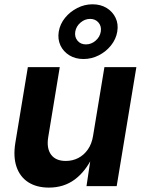

<svg xmlns="http://www.w3.org/2000/svg" viewBox="-20 -854 663 881"><path d="M204.4 6.8Q148.2 6.8 109.9 -17.7Q71.7 -42.3 55.8 -88.5Q40 -134.6 50.4 -198.7L107.8 -545.9H254.2L201.2 -224.2Q193 -173.6 214.3 -144.5Q235.5 -115.5 282 -115.5Q312.9 -115.5 339 -128.9Q365 -142.3 383 -167.9Q401 -193.5 406.9 -229.8L459.1 -545.9H605.7L515.4 0H376.9L397.3 -136.3H405.8Q373 -67.5 322.9 -30.3Q272.9 6.8 204.4 6.8ZM363 -583.2Q326.1 -583.2 298.4 -600.1Q270.7 -617.1 257.3 -645.7Q244 -674.4 249.6 -708.9Q255.5 -743.9 278.4 -772.1Q301.3 -800.4 334.6 -817.3Q368 -834.3 404.6 -834.3Q441.8 -834.3 469.4 -817.3Q496.9 -800.4 510.4 -772.1Q523.9 -743.9 518.1 -708.9Q512.4 -674.5 489.5 -645.8Q466.6 -617.1 433.4 -600.2Q400.3 -583.2 363 -583.2ZM374.3 -650.3Q398.9 -650.3 418.7 -667.4Q438.6 -684.6 442.5 -709.1Q446.4 -733.7 431.9 -750.5Q417.5 -767.3 393.6 -767.3Q369.3 -767.3 349.5 -750.4Q329.6 -733.5 325.4 -709.1Q321.3 -684.8 335.5 -667.5Q349.6 -650.3 374.3 -650.3Z"/></svg>

Font: Inter Variable
Style: Italic
Weight: 400
Italic angle: -9.39999°
Designer: Rasmus Andersson
Foundry: rsms
Version: Version 4.001;git-9221beed3